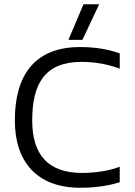

<svg xmlns="http://www.w3.org/2000/svg" viewBox="-20 -876 635 906"><path d="M303 -688H369L448 -856H374ZM367 -60C204 -60 132 -149 132 -308C132 -480 191 -584 365 -584C431 -584 492 -572 545 -552V-624C492 -643 432 -654 358 -654C141 -654 50 -518 50 -308C50 -116 151 10 359 10C433 10 493 0 545 -16V-89C492 -69 427 -60 367 -60Z"/></svg>

Font: Kanit Light
Style: Regular
Weight: 300
Designer: Katatrad Team
Foundry: CadsonDemak
Version: Version 1.000;PS 001.000;hotconv 1.0.88;makeotf.lib2.5.64775